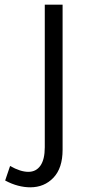

<svg xmlns="http://www.w3.org/2000/svg" viewBox="-20 -788 371 819"><path d="M109 11Q84 11 57 4Q30 -3 2 -18L23 -80Q67 -55 101 -55Q134 -55 152.5 -81.5Q171 -108 171 -160V-768H247V-149Q247 -71 208 -30Q169 11 109 11Z"/></svg>

Font: Yaldevi
Style: Regular
Weight: 400
Designer: Sol Matas, Rajitha Manaperi, Kosala Senevirathne
Foundry: Mooniak
Version: Version 1.100